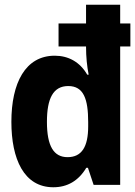

<svg xmlns="http://www.w3.org/2000/svg" viewBox="-20 -780 570 810"><path d="M205 10C264 10 311 -17 344 -72H351L375 0H487V-584H530V-681H487V-760H343V-681H227V-584H343C343 -539 347 -501 354 -465H348C317 -519 268 -545 211 -545C87 -545 28 -430 28 -266C28 -109 81 10 205 10ZM265 -117C207 -117 178 -163 178 -266C178 -364 204 -417 268 -417C333 -417 352 -362 352 -265V-247C352 -161 325 -117 265 -117Z"/></svg>

Font: Noto Sans Mono Condensed ExtraBold
Style: Regular
Weight: 800
Width: 3
Designer: Monotype Design Team
Foundry: Monotype Imaging Inc.
Version: Version 2.014